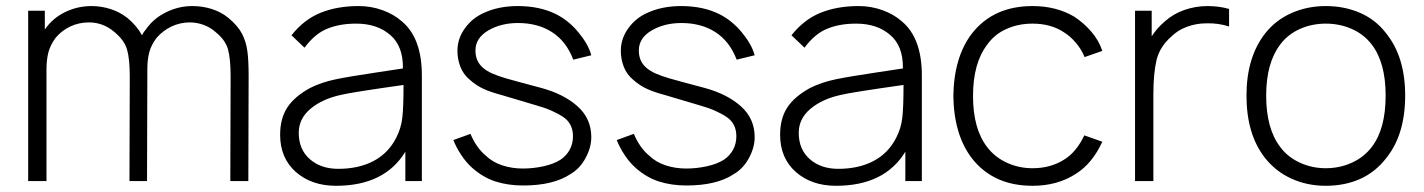

<svg xmlns="http://www.w3.org/2000/svg" viewBox="-20 -598 4702 634"><path d="M801 -347 800 0H740.5L741.5 -346Q741.5 -403 733 -434.5Q724.5 -466 691.5 -492.5Q675 -507.5 652.5 -515.8Q630 -524 607.5 -524Q574.5 -524 546.2 -510.5Q518 -497 497 -473Q479 -449 472.8 -425Q466.5 -401 466.5 -368.5V-347L465.5 0H407.5L408.5 -346Q408.5 -403.5 399.5 -434.5Q390.5 -465.5 357.5 -492.5Q320.5 -524 274 -524Q240.5 -524 212 -510.5Q183.5 -497 163.5 -473Q146 -449 139.8 -425Q133.5 -401 133.5 -368.5V0H73V-562.5H128V-501L129 -502Q154.5 -538.5 195.2 -558.2Q236 -578 282.5 -578Q314 -578 344.8 -568.2Q375.5 -558.5 401 -538.5Q432.5 -512 449 -481.5Q453 -491 462.5 -502Q488.5 -538.5 529.5 -558Q570 -578 615.5 -578Q648.5 -578 679.5 -568.2Q710.5 -558.5 734.5 -538.5Q765 -513.5 779.5 -486Q786.5 -472 790.8 -457.8Q795 -443.5 797 -428Q799 -413 800 -392.8Q801 -372.5 801 -347Z M1318.5 0V-97Q1250 15.5 1089.5 15.5Q1009 15.5 957 -30Q905 -76 905 -153Q905 -206.5 928.5 -242.8Q952 -279 1004 -307.5Q1040.5 -326 1088 -336Q1112 -341 1146.8 -346.8Q1181.5 -352.5 1228 -359.5L1310.5 -372Q1311.5 -446.5 1268 -483Q1225 -520 1156 -520Q1102 -520 1061.5 -503.5Q1020.5 -487.5 985.5 -440.5L942.5 -481.5Q983.5 -533.5 1038.5 -555.8Q1093.5 -578 1164.5 -578Q1205 -578 1242.8 -564.5Q1280.5 -551 1307.5 -527Q1373 -472 1373 -349V0ZM1312.5 -317.5Q1139 -293 1105 -284.5Q1043.5 -271 1005 -238.5Q966.5 -206 966.5 -159.5Q966.5 -104.5 1003 -72.5Q1039.5 -40.5 1097 -40.5Q1164 -40.5 1213.2 -66.2Q1262.5 -92 1288.5 -143.5Q1304.5 -174.5 1308.5 -209.5Q1310.5 -227 1311.5 -253.8Q1312.5 -280.5 1312.5 -317.5Z M1873 -401Q1850 -461.5 1803 -491.8Q1756 -522 1690.5 -522Q1634 -522 1591.5 -497Q1550 -472 1550 -431.5Q1550 -413.5 1556 -399.5Q1562 -385.5 1574.5 -374.5Q1587 -363.5 1605.8 -355.2Q1624.5 -347 1650 -339.5Q1674 -332.5 1703 -324.8Q1732 -317 1768 -307.5Q1842.5 -287 1887 -247Q1932.5 -206.5 1932.5 -145Q1932.5 -111 1913.5 -76Q1895 -41.5 1863.5 -23Q1807 14.5 1707.5 14.5Q1658 14.5 1617 1.5Q1576 -11.5 1539.5 -43.5Q1518.5 -62.5 1502.5 -87Q1486.5 -111.5 1477 -135.5L1533.5 -156Q1552.5 -111 1582.5 -85.5Q1605.5 -63 1637.8 -52.2Q1670 -41.5 1706.5 -41.5Q1741 -41.5 1775 -49Q1809 -56.5 1831.5 -71Q1851 -84.5 1861.5 -104.2Q1872 -124 1872 -148Q1872 -190 1840 -211.5Q1824 -222.5 1801.2 -232.5Q1778.5 -242.5 1748 -251L1638.5 -283.5Q1620 -288.5 1605 -293.5Q1590 -298.5 1578 -304Q1554.5 -314.5 1532.5 -333.5Q1510 -352 1500.2 -377.5Q1490.5 -403 1490.5 -430Q1490.5 -471 1515.5 -505Q1540 -539 1579 -556Q1627.5 -578 1689.5 -578Q1762.5 -578 1816.5 -551Q1857 -530.5 1888.5 -493Q1904.5 -474 1915.8 -454.8Q1927 -435.5 1932.5 -415.5Z M2412.5 -401Q2389.5 -461.5 2342.5 -491.8Q2295.5 -522 2230 -522Q2173.5 -522 2131 -497Q2089.5 -472 2089.5 -431.5Q2089.5 -413.5 2095.5 -399.5Q2101.5 -385.5 2114 -374.5Q2126.5 -363.5 2145.2 -355.2Q2164 -347 2189.5 -339.5Q2213.5 -332.5 2242.5 -324.8Q2271.5 -317 2307.5 -307.5Q2382 -287 2426.5 -247Q2472 -206.5 2472 -145Q2472 -111 2453 -76Q2434.5 -41.5 2403 -23Q2346.5 14.5 2247 14.5Q2197.5 14.5 2156.5 1.5Q2115.5 -11.5 2079 -43.5Q2058 -62.5 2042 -87Q2026 -111.5 2016.5 -135.5L2073 -156Q2092 -111 2122 -85.5Q2145 -63 2177.2 -52.2Q2209.5 -41.5 2246 -41.5Q2280.5 -41.5 2314.5 -49Q2348.5 -56.5 2371 -71Q2390.5 -84.5 2401 -104.2Q2411.5 -124 2411.5 -148Q2411.5 -190 2379.5 -211.5Q2363.5 -222.5 2340.8 -232.5Q2318 -242.5 2287.5 -251L2178 -283.5Q2159.5 -288.5 2144.5 -293.5Q2129.5 -298.5 2117.5 -304Q2094 -314.5 2072 -333.5Q2049.5 -352 2039.8 -377.5Q2030 -403 2030 -430Q2030 -471 2055 -505Q2079.5 -539 2118.5 -556Q2167 -578 2229 -578Q2302 -578 2356 -551Q2396.5 -530.5 2428 -493Q2444 -474 2455.2 -454.8Q2466.5 -435.5 2472 -415.5Z M2969.5 0V-97Q2901 15.5 2740.5 15.5Q2660 15.5 2608 -30Q2556 -76 2556 -153Q2556 -206.5 2579.5 -242.8Q2603 -279 2655 -307.5Q2691.5 -326 2739 -336Q2763 -341 2797.8 -346.8Q2832.5 -352.5 2879 -359.5L2961.5 -372Q2962.5 -446.5 2919 -483Q2876 -520 2807 -520Q2753 -520 2712.5 -503.5Q2671.5 -487.5 2636.5 -440.5L2593.5 -481.5Q2634.5 -533.5 2689.5 -555.8Q2744.5 -578 2815.5 -578Q2856 -578 2893.8 -564.5Q2931.5 -551 2958.5 -527Q3024 -472 3024 -349V0ZM2963.5 -317.5Q2790 -293 2756 -284.5Q2694.5 -271 2656 -238.5Q2617.5 -206 2617.5 -159.5Q2617.5 -104.5 2654 -72.5Q2690.5 -40.5 2748 -40.5Q2815 -40.5 2864.2 -66.2Q2913.5 -92 2939.5 -143.5Q2955.5 -174.5 2959.5 -209.5Q2961.5 -227 2962.5 -253.8Q2963.5 -280.5 2963.5 -317.5Z M3561.5 -409.5Q3551 -435 3532.8 -456.5Q3514.5 -478 3493 -491.5Q3450 -520 3389.5 -520Q3342.5 -520 3303 -502.2Q3263.5 -484.5 3239.5 -450Q3193 -389 3193 -281Q3193 -173 3239.5 -112.5Q3265 -79 3304.5 -60.8Q3344 -42.5 3389.5 -42.5Q3449 -42.5 3494 -71Q3534 -95.5 3560.5 -151L3620 -130Q3586.5 -57.5 3532.5 -24Q3472 15.5 3389.5 15.5Q3260.5 15.5 3189.5 -75Q3130 -152.5 3128 -281Q3130 -410 3189.5 -487.5Q3260.5 -578 3389.5 -578Q3468.5 -578 3528 -542.5Q3559.5 -521.5 3584 -493Q3608.5 -464.5 3620 -430Z M4038.5 -568.5V-510.5Q4003 -522 3964.5 -521Q3930 -521 3899.2 -509.5Q3868.5 -498 3847.5 -477Q3810 -444 3799 -400Q3788.5 -355.5 3788.5 -285.5V0H3728V-562.5H3783V-478Q3791 -490.5 3801.5 -502.8Q3812 -515 3826 -527Q3854.5 -552.5 3891.2 -565.2Q3928 -578 3967.5 -578Q4005 -578 4038.5 -568.5Z M4157.5 -76Q4096 -154 4096 -282.5Q4096 -408.5 4157.5 -487.5Q4192 -531.5 4244.5 -554.8Q4297 -578 4357.5 -578Q4419.5 -578 4471.2 -555.5Q4523 -533 4557.5 -487.5Q4620 -410 4620 -282.5Q4620 -153.5 4557.5 -76Q4521.5 -29.5 4471 -7Q4420.5 15.5 4357.5 15.5Q4297 15.5 4245.2 -7.8Q4193.5 -31 4157.5 -76ZM4509.5 -451Q4484 -484.5 4444.2 -502.2Q4404.5 -520 4357.5 -520Q4335 -520 4313.2 -515.5Q4291.5 -511 4272 -502.2Q4252.5 -493.5 4236 -480.5Q4219.5 -467.5 4207.5 -451Q4161 -390 4161 -282.5Q4161 -173 4207.5 -112.5Q4219.5 -96 4236 -83Q4252.5 -70 4272 -61Q4291.5 -52 4313.2 -47.2Q4335 -42.5 4357.5 -42.5Q4404 -42.5 4444 -60.8Q4484 -79 4509.5 -112.5Q4555.5 -172 4555.5 -282.5Q4555.5 -391.5 4509.5 -451Z"/></svg>

Font: Russisch Sans Light
Style: Regular
Weight: 300
Designer: Michael Sharanda (font) & Cristiano Sobral (main changes)
Foundry: Michael Sharanda
Version: Version 2.00;September 8, 2020;FontCreator 13.0.0.2681 64-bi